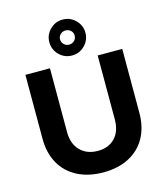

<svg xmlns="http://www.w3.org/2000/svg" viewBox="-139 -1077 1031 1193"><g transform="rotate(-15 376.5 -480.5)"><path d="M379 -127Q448 -127 489 -170Q530 -213 530 -289V-700H688V-289Q688 -197 650.5 -129.5Q613 -62 543 -25.5Q473 11 378 11Q283 11 212 -25.5Q141 -62 103 -129.5Q65 -197 65 -289V-700H223V-289Q223 -214 265.5 -170.5Q308 -127 379 -127ZM493 -857Q493 -809 459 -775Q425 -741 377 -741Q329 -741 295 -775Q261 -809 261 -857Q261 -904 295 -938Q329 -972 377 -972Q425 -972 459 -938Q493 -904 493 -857ZM330 -857Q330 -838 343.5 -824.5Q357 -811 377 -811Q397 -811 410.5 -824.5Q424 -838 424 -857Q424 -876 410.5 -889Q397 -902 377 -902Q357 -902 343.5 -889Q330 -876 330 -857Z"/></g></svg>

Font: Montserrat arm2 SemiBold
Style: Regular
Weight: 600
Designer: Julieta Ulanovsky
Foundry: Julieta Ulanovsky
Version: Version 6.000